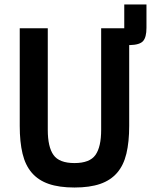

<svg xmlns="http://www.w3.org/2000/svg" viewBox="-20 -824 674 856"><path d="M556 -263Q556 -191 543.5 -139Q531 -87 502 -53.5Q473 -20 426.5 -4Q380 12 312 12Q244 12 197.5 -4Q151 -20 122 -53.5Q93 -87 80.5 -139Q68 -191 68 -263V-698H193V-245Q193 -169 218.5 -133Q244 -97 312 -97Q380 -97 405.5 -133Q431 -169 431 -245V-698H534V-804H633V-700Q633 -658 618 -641Q603 -624 559 -623H556V-263Z"/></svg>

Font: IBM Plex Sans Condensed SemiBold
Style: Regular
Weight: 600
Width: 3
Designer: Mike Abbink, Paul van der Laan, Pieter van Rosmalen
Foundry: Bold Monday
Version: Version 1.3